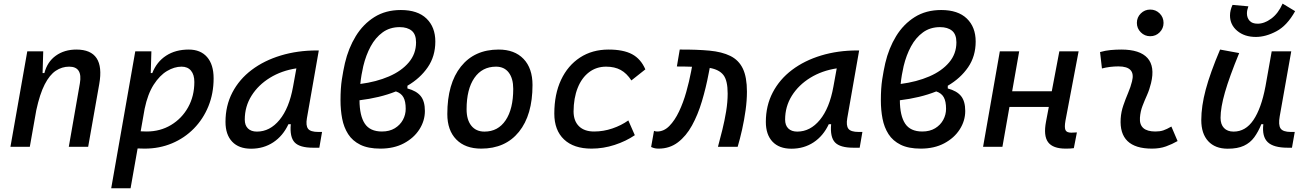

<svg xmlns="http://www.w3.org/2000/svg" viewBox="-20 -796 7071 1041"><path d="M36.6 0 127.9 -517.6H214.4L210.9 -399.9H220.7Q236.3 -460.9 282.7 -494.1Q329.1 -527.3 394 -527.3Q551.3 -527.3 518.1 -340.3L458 0H353L413.1 -344.2Q428.7 -434.6 355 -434.6Q315.9 -434.6 282.5 -412.4Q249 -390.1 222.4 -338.4Q195.8 -286.6 176.8 -198.7L141.6 0Z M688 224.6H583L713.4 -517.6H800.8L797.4 -399.9H805.7Q829.6 -460.9 880.6 -494.1Q931.6 -527.3 1003.4 -527.3Q1067.4 -527.3 1102.8 -486.6Q1138.2 -445.8 1138.2 -371.1Q1138.2 -289.6 1110.1 -220.2Q1082 -150.9 1031.2 -99.1Q980.5 -47.4 912.4 -18.8Q844.2 9.8 764.2 9.8Q745.6 9.8 726.1 8.8ZM742.7 -84Q758.3 -83 774.9 -83Q848.6 -83 907.2 -118.2Q965.8 -153.3 999.8 -214.1Q1033.7 -274.9 1033.7 -351.6Q1033.7 -391.1 1015.6 -412.8Q997.6 -434.6 964.4 -434.6Q925.3 -434.6 885.5 -410.9Q845.7 -387.2 813.2 -336.7Q780.8 -286.1 764.2 -206.1Z M1341.3 10.3Q1274.9 10.3 1238.8 -27.8Q1202.6 -65.9 1202.6 -135.3Q1202.6 -223.1 1240 -294.7Q1277.3 -366.2 1344.7 -417Q1412.1 -467.8 1502.4 -495.1Q1592.8 -522.5 1698.7 -522.5H1708.5L1644 -154.8Q1637.2 -115.7 1650.1 -98.1Q1663.1 -80.6 1706.1 -80.6H1726.1L1711.4 4.9H1676.8Q1605 4.9 1577.6 -23.9Q1550.3 -52.7 1556.6 -122.6H1543.9Q1514.2 -59.1 1461.7 -24.4Q1409.2 10.3 1341.3 10.3ZM1373 -82.5Q1443.4 -82.5 1495.6 -146Q1547.9 -209.5 1568.8 -325.7L1586.9 -425.3Q1506.8 -413.1 1443.6 -374.3Q1380.4 -335.4 1343.8 -277.1Q1307.1 -218.8 1307.1 -147.5Q1307.1 -116.2 1324.5 -99.4Q1341.8 -82.5 1373 -82.5Z M2189 -331.1V-316.4Q2238.3 -303.2 2261 -275.1Q2283.7 -247.1 2283.7 -194.3Q2283.7 -141.1 2253.9 -94.5Q2224.1 -47.9 2169.9 -19Q2115.7 9.8 2042.5 9.8Q1976.1 9.8 1933.6 -11.2Q1891.1 -32.2 1867.7 -68.8Q1844.2 -105.5 1835.2 -152.6Q1826.2 -199.7 1826.2 -252Q1826.2 -317.9 1833.5 -365.2Q1840.8 -412.6 1850.1 -453.6Q1869.1 -534.7 1908.9 -599.9Q1948.7 -665 2009.8 -703.4Q2070.8 -741.7 2153.3 -741.7Q2244.6 -741.7 2292.5 -695.3Q2340.3 -648.9 2340.3 -570.8Q2340.3 -491.2 2299.3 -431.4Q2258.3 -371.6 2189 -331.1ZM1933.6 -340.8Q2020.5 -352.1 2088.9 -381.6Q2157.2 -411.1 2196.5 -457.8Q2235.8 -504.4 2235.8 -566.4Q2235.8 -609.9 2212.2 -629.4Q2188.5 -648.9 2147 -648.9Q2093.8 -648.9 2054.7 -620.6Q2015.6 -592.3 1989.7 -544.4Q1963.9 -496.6 1949.7 -437.5Q1944.3 -414.6 1940.2 -390.1Q1936 -365.7 1933.6 -340.8ZM2126.5 -300.3Q2082.5 -282.7 2032.7 -270.8Q1982.9 -258.8 1929.2 -252.4Q1929.7 -168 1958 -125.5Q1986.3 -83 2050.8 -83Q2091.8 -83 2120.6 -100.6Q2149.4 -118.2 2164.6 -146.2Q2179.7 -174.3 2179.7 -206.1Q2179.7 -246.6 2167.2 -268.8Q2154.8 -291 2126.5 -300.3Z M2588.9 9.8Q2502.4 9.8 2453.9 -39.8Q2405.3 -89.4 2405.3 -177.7Q2405.3 -342.8 2479 -435.1Q2552.7 -527.3 2683.6 -527.3Q2770 -527.3 2818.6 -476.6Q2867.2 -425.8 2867.2 -335Q2867.2 -172.4 2793.7 -81.3Q2720.2 9.8 2588.9 9.8ZM2606.9 -82.5Q2680.2 -82.5 2721.4 -143.8Q2762.7 -205.1 2762.7 -314Q2762.7 -370.6 2738.3 -402.6Q2713.9 -434.6 2669.4 -434.6Q2594.2 -434.6 2552 -373.5Q2509.8 -312.5 2509.8 -203.6Q2509.8 -146.5 2535.4 -114.5Q2561 -82.5 2606.9 -82.5Z M3201.2 -83Q3252 -83 3300.5 -99.6Q3349.1 -116.2 3386.7 -143.1L3421.9 -63Q3374 -30.3 3312.5 -10.3Q3251 9.8 3187 9.8Q3090.8 9.8 3038.1 -40Q2985.4 -89.8 2985.4 -180.2Q2985.4 -285.2 3022 -363Q3058.6 -440.9 3124.8 -484.1Q3190.9 -527.3 3279.8 -527.3Q3359.9 -527.3 3407.2 -502Q3454.6 -476.6 3479 -419.9L3403.3 -359.9Q3377.9 -398.9 3345.2 -416.7Q3312.5 -434.6 3266.1 -434.6Q3213.4 -434.6 3173.6 -404.3Q3133.8 -374 3112.1 -319.3Q3090.3 -264.6 3089.8 -190.9Q3090.3 -139.6 3119.4 -111.3Q3148.4 -83 3201.2 -83Z M3872.6 0Q3884.3 -43 3896.5 -92.3Q3908.7 -141.6 3917 -192.1Q3925.3 -242.7 3925.3 -288.6Q3925.3 -359.9 3902.1 -389.4Q3878.9 -418.9 3828.1 -427.7L3822.3 -397.9Q3807.6 -319.8 3785.6 -246.6Q3763.7 -173.3 3731.9 -115.7Q3700.2 -58.1 3655.5 -24.2Q3610.8 9.8 3550.8 9.8Q3540 9.8 3531.2 8.1Q3522.5 6.3 3510.3 1L3525.9 -86.4Q3533.2 -84.5 3535.2 -83.7Q3537.1 -83 3543 -83Q3579.6 -83 3609.1 -113Q3638.7 -143.1 3661.6 -191.4Q3684.6 -239.7 3700.7 -296.9Q3716.8 -354 3727.1 -408.2L3731.9 -434.1Q3723.1 -434.6 3713.6 -434.6Q3704.1 -434.6 3694.3 -435.1Q3684.1 -435.1 3672.9 -435.3Q3661.6 -435.5 3649.9 -435.5L3665.5 -527.3Q3757.8 -527.8 3826.2 -521.5Q3894.5 -515.1 3939.9 -492.7Q3985.4 -470.2 4007.6 -424.1Q4029.8 -377.9 4029.8 -298.8Q4029.8 -251.5 4022.5 -198.5Q4015.1 -145.5 4003.7 -94.2Q3992.2 -43 3979.5 0Z M4271 10.3Q4204.6 10.3 4168.5 -27.8Q4132.3 -65.9 4132.3 -135.3Q4132.3 -223.1 4169.7 -294.7Q4207 -366.2 4274.4 -417Q4341.8 -467.8 4432.1 -495.1Q4522.5 -522.5 4628.4 -522.5H4638.2L4573.7 -154.8Q4566.9 -115.7 4579.8 -98.1Q4592.8 -80.6 4635.7 -80.6H4655.8L4641.1 4.9H4606.4Q4534.7 4.9 4507.3 -23.9Q4480 -52.7 4486.3 -122.6H4473.6Q4443.8 -59.1 4391.4 -24.4Q4338.9 10.3 4271 10.3ZM4302.7 -82.5Q4373 -82.5 4425.3 -146Q4477.5 -209.5 4498.5 -325.7L4516.6 -425.3Q4436.5 -413.1 4373.3 -374.3Q4310.1 -335.4 4273.4 -277.1Q4236.8 -218.8 4236.8 -147.5Q4236.8 -116.2 4254.2 -99.4Q4271.5 -82.5 4302.7 -82.5Z M5118.7 -331.1V-316.4Q5168 -303.2 5190.7 -275.1Q5213.4 -247.1 5213.4 -194.3Q5213.4 -141.1 5183.6 -94.5Q5153.8 -47.9 5099.6 -19Q5045.4 9.8 4972.2 9.8Q4905.8 9.8 4863.3 -11.2Q4820.8 -32.2 4797.4 -68.8Q4773.9 -105.5 4764.9 -152.6Q4755.9 -199.7 4755.9 -252Q4755.9 -317.9 4763.2 -365.2Q4770.5 -412.6 4779.8 -453.6Q4798.8 -534.7 4838.6 -599.9Q4878.4 -665 4939.5 -703.4Q5000.5 -741.7 5083 -741.7Q5174.3 -741.7 5222.2 -695.3Q5270 -648.9 5270 -570.8Q5270 -491.2 5229 -431.4Q5188 -371.6 5118.7 -331.1ZM4863.3 -340.8Q4950.2 -352.1 5018.6 -381.6Q5086.9 -411.1 5126.2 -457.8Q5165.5 -504.4 5165.5 -566.4Q5165.5 -609.9 5141.8 -629.4Q5118.2 -648.9 5076.7 -648.9Q5023.4 -648.9 4984.4 -620.6Q4945.3 -592.3 4919.4 -544.4Q4893.6 -496.6 4879.4 -437.5Q4874 -414.6 4869.9 -390.1Q4865.7 -365.7 4863.3 -340.8ZM5056.2 -300.3Q5012.2 -282.7 4962.4 -270.8Q4912.6 -258.8 4858.9 -252.4Q4859.4 -168 4887.7 -125.5Q4916 -83 4980.5 -83Q5021.5 -83 5050.3 -100.6Q5079.1 -118.2 5094.2 -146.2Q5109.4 -174.3 5109.4 -206.1Q5109.4 -246.6 5096.9 -268.8Q5084.5 -291 5056.2 -300.3Z M5310.1 0 5400.9 -517.6H5505.9L5467.8 -301.3H5682.6L5723.6 -517.6H5828.1L5756.8 -141.6Q5750.5 -106 5756.6 -91.3Q5762.7 -76.7 5788.6 -76.7Q5802.2 -76.7 5818.8 -78.1L5802.2 7.3Q5793 8.8 5782 9.3Q5771 9.8 5757.8 9.8Q5688.5 9.8 5662.6 -25.1Q5636.7 -60.1 5651.4 -136.7L5666.5 -216.3H5453.1L5415 0Z M6331.1 -109.9 6364.7 -31.2Q6335 -14.2 6301.8 -2.2Q6268.6 9.8 6225.6 9.8Q6045.9 9.8 6056.2 -153.3Q6058.6 -189.9 6070.6 -224.6Q6082.5 -259.3 6096.4 -292Q6110.4 -324.7 6117.7 -355Q6138.7 -436 6043.9 -436Q5997.6 -436 5954.6 -424.8L5944.3 -513.7Q5973.1 -522 6002 -524.7Q6030.8 -527.3 6059.6 -527.3Q6160.6 -527.3 6201.7 -481.2Q6242.7 -435.1 6220.7 -345.2Q6212.4 -310.5 6199 -280.5Q6185.5 -250.5 6174.3 -221.2Q6163.1 -191.9 6160.6 -157.7Q6155.3 -83 6244.6 -83Q6269 -83 6287.4 -89.1Q6305.7 -95.2 6331.1 -109.9ZM6216.3 -599.6Q6186.5 -599.6 6165.3 -620.8Q6144 -642.1 6144 -671.9Q6144 -702.1 6165.3 -723.1Q6186.5 -744.1 6216.3 -744.1Q6246.6 -744.1 6267.6 -723.1Q6288.6 -702.1 6288.6 -671.9Q6288.6 -642.1 6267.6 -620.8Q6246.6 -599.6 6216.3 -599.6Z M6636.7 10.3Q6568.4 10.3 6530.8 -30.5Q6493.2 -71.3 6493.2 -145Q6493.2 -219.7 6517.3 -310.3Q6541.5 -400.9 6595.2 -527.3L6698.7 -508.3Q6645.5 -378.9 6621.6 -295.7Q6597.7 -212.4 6597.7 -157.2Q6597.7 -121.6 6616.2 -102.1Q6634.8 -82.5 6668.5 -82.5Q6733.4 -82.5 6775.9 -145.3Q6818.4 -208 6840.8 -325.7V-325.2L6875 -517.6H6981L6918.5 -165.5Q6910.2 -118.7 6923.1 -99.6Q6936 -80.6 6979 -80.6H7000L6984.9 4.9H6961.9Q6884.8 4.9 6853.3 -25.4Q6821.8 -55.7 6829.6 -122.6H6818.8Q6802.2 -81.5 6780.5 -51.8Q6758.8 -22 6724.6 -5.9Q6690.4 10.3 6636.7 10.3ZM6789.1 -595.7Q6727.5 -595.7 6688.2 -628.7Q6648.9 -661.6 6648.9 -711.9Q6648.9 -740.2 6662.6 -769.5L6748.5 -761.7Q6740.7 -740.7 6740.7 -723.6Q6740.7 -699.7 6754.9 -683.6Q6769 -667.5 6798.8 -667.5Q6835.4 -667.5 6873 -695.3Q6910.6 -723.1 6934.1 -776.4L7002 -735.4Q6958.5 -657.2 6900.6 -626.5Q6842.8 -595.7 6789.1 -595.7Z"/></svg>

Font: Cascadia Mono PL
Style: Italic
Weight: 400
Italic angle: -10°
Monospace: yes
Designer: Aaron Bell
Foundry: Saja Typeworks
Version: Version 2404.023; ttfautohint (v1.8.4)